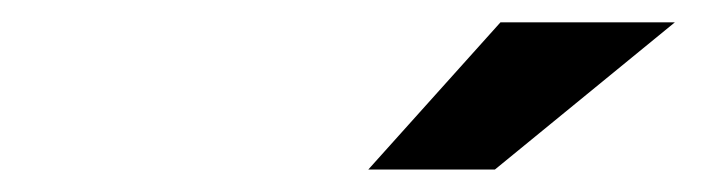

<svg xmlns="http://www.w3.org/2000/svg" viewBox="-20 -758 640 170"><path d="M306.1 -607.9 423.1 -738.2H577.5L418.2 -607.9Z"/></svg>

Font: Red Hat Display
Style: Italic
Weight: 300
Italic angle: -12°
Designer: Pentagram, MCKL
Foundry: Pentagram, MCKL
Version: Version 1.023